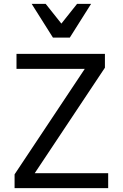

<svg xmlns="http://www.w3.org/2000/svg" viewBox="-20 -981 640 1001"><path d="M56 0H544V-78H161L527 -628V-700H66V-622H422L56 -72ZM256 -785H344L455 -961H382L300 -858L218 -961H145Z"/></svg>

Font: CommitMono
Style: 400Regular
Weight: 400
Monospace: yes
Designer: Eigil Nikolajsen
Foundry: Eigil Nikolajsen
Version: Version 1.143